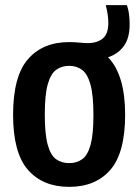

<svg xmlns="http://www.w3.org/2000/svg" viewBox="-20 -718 538 748"><path d="M249.5 10Q147 10 89 -56.2Q31 -122.5 31 -270.5Q31 -420.5 88.8 -487.2Q146.5 -554 249.5 -554Q270.5 -554 290 -552Q309.5 -550 321.5 -550Q358 -550 380 -567.8Q402 -585.5 402 -628.5Q402 -660.5 392 -698H474.5Q480.5 -680 482.8 -661.8Q485 -643.5 485 -621.5Q485 -569 462 -538Q439 -507 401 -495Q467.5 -426 467.5 -271.5Q467.5 -122.5 409.8 -56.2Q352 10 249.5 10ZM249.5 -82.5Q279 -82.5 300.2 -97.8Q321.5 -113 332.8 -153.5Q344 -194 344 -269.5Q344 -347 332.5 -388.5Q321 -430 299.8 -445.8Q278.5 -461.5 249.5 -461.5Q220 -461.5 198.8 -446Q177.5 -430.5 166 -389.5Q154.5 -348.5 154.5 -272.5Q154.5 -195.5 165.8 -154.5Q177 -113.5 198.2 -98Q219.5 -82.5 249.5 -82.5Z"/></svg>

Font: Encode Sans Cnd SmBold
Style: Regular
Weight: 600
Width: 3
Designer: Multiple Designers
Foundry: Impallari Type
Version: Version 3.002; ttfautohint (v1.8.3) -l 8 -r 50 -G 200 -x 14 